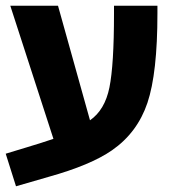

<svg xmlns="http://www.w3.org/2000/svg" viewBox="-26 -588 615 672"><path d="M373 -568H525V-541Q525 -332 490 -228Q455 -124 366 -62Q291 -10 144 31L30 64L-6 -50L112 -86Q118 -88 161 -102L10 -568H177L289 -167Q341 -203 357 -282Q373 -361 373 -540Z"/></svg>

Font: FiraGO
Style: Bold
Weight: 700
Designer: bBox Type
Foundry: bBox Type GmbH
Version: Version 1.001;PS 001.001;hotconv 1.0.88;makeotf.lib2.5.64775